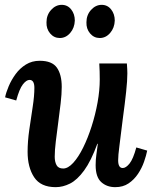

<svg xmlns="http://www.w3.org/2000/svg" viewBox="-20 -762 636 793"><path d="M210 11Q148 11 121 -30Q94 -71 94 -135Q94 -178 101 -226.5Q108 -275 115 -320.5Q122 -366 122 -399Q122 -432 102 -432Q89 -432 74.5 -413.5Q60 -395 47 -347L1 -360Q5 -380 16 -406Q27 -432 44.5 -456Q62 -480 87 -495.5Q112 -511 144 -511Q195 -511 215 -482.5Q235 -454 235 -403Q235 -374 230.5 -335.5Q226 -297 220.5 -256Q215 -215 210.5 -178Q206 -141 206 -115Q206 -94 213.5 -80Q221 -66 241 -66Q261 -66 282.5 -89.5Q304 -113 323.5 -152.5Q343 -192 358.5 -240.5Q374 -289 383 -339Q392 -389 392 -434Q392 -448 391.5 -468Q391 -488 390 -500H504Q505 -484 505.5 -476.5Q506 -469 506 -459Q506 -430 501 -383Q496 -336 487 -270Q478 -195 473 -157.5Q468 -120 468 -100Q468 -68 487 -68Q500 -68 515 -86.5Q530 -105 543 -153L588 -140Q584 -120 575 -94Q566 -68 550 -44Q534 -20 511 -4.5Q488 11 456 11Q421 11 398 -10Q375 -31 375 -80Q375 -102 378 -123Q381 -144 384 -168H382Q356 -97 327.5 -58Q299 -19 269.5 -4Q240 11 210 11ZM392 -605Q368 -605 352 -624Q336 -643 337 -670Q337 -700 356 -721Q375 -742 400 -742Q424 -742 439 -723Q454 -704 454 -677Q453 -647 435 -626Q417 -605 392 -605ZM227 -605Q203 -605 187 -624Q171 -643 172 -670Q172 -700 191 -721Q210 -742 235 -742Q259 -742 274 -723Q289 -704 289 -677Q288 -647 270 -626Q252 -605 227 -605Z"/></svg>

Font: Lora SemiBold
Style: Italic
Weight: 600
Italic angle: -3°
Designer: Olga Karpushina, Alexei Vanyashin (Cyrillic)
Foundry: Cyreal
Version: Version 3.011; ttfautohint (v1.8.4.7-5d5b)